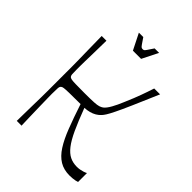

<svg xmlns="http://www.w3.org/2000/svg" viewBox="-246 -989 1119 1119"><g transform="rotate(45 314.0 -429.5)"><path d="M89.7 0Q90.7 -72 91.6 -118Q92.6 -164 93.1 -194.5Q93.6 -225 93.6 -247.5Q93.6 -270 93.6 -293.5Q93.6 -317 93.6 -350Q93.6 -383 93.6 -406.5Q93.6 -430 93.6 -452.5Q93.6 -475 93.1 -505.5Q92.6 -536 91.6 -582Q90.7 -628 89.7 -700H128.9Q127.9 -630.1 126.9 -590.2Q125.9 -550.3 125.4 -528.1Q124.9 -506 124.9 -490.4Q124.9 -474.9 124.9 -454.6Q124.9 -428.7 125.9 -418.7Q127 -408.7 131.9 -403.3Q137.4 -398.7 147 -396.9Q156.6 -395 180.9 -394.4Q205.3 -393.7 253 -393.7Q304.3 -393.7 330.7 -395.2Q357.1 -396.7 369.3 -400.7Q381.4 -404.7 390.4 -411Q406.4 -423.3 422.9 -453Q439.4 -482.7 453.1 -516.3Q468.6 -552 478.4 -576.6Q488.3 -601.1 495.1 -620.3Q502 -639.4 508.4 -657.7Q514.9 -676 522.6 -700H571Q528.7 -601 501.6 -539.5Q474.6 -478 458.2 -444.8Q441.9 -411.6 432.4 -396.7Q422.9 -381.9 415.7 -374.3Q404.3 -361.7 388.8 -352.5Q373.3 -343.3 354.4 -338.4Q335.6 -333.4 314.6 -332.6Q345.4 -250.6 370.1 -197.3Q394.7 -144 418.5 -113.7Q442.3 -83.4 468.2 -70.8Q494.1 -58.2 526.4 -58.2Q537.7 -58.2 549.7 -60.2Q561.7 -62.2 573.5 -65.9Q585.3 -69.6 594 -74.4V-1Q588 1.6 578.1 3.5Q568.1 5.4 556.8 6.7Q545.4 8 532.7 8Q484.3 8 449.9 -13Q415.4 -34 388.3 -76.2Q361.1 -118.4 336.4 -182.4Q311.6 -246.4 283.3 -332.3Q221.3 -332.3 190.4 -331.5Q159.6 -330.7 148.4 -329.1Q137.1 -327.6 131.9 -322.9Q125.3 -317.6 124.1 -304Q122.9 -290.4 122.9 -256.6Q122.9 -249.6 123.4 -219.7Q123.9 -189.9 124.9 -149.4Q125.9 -108.9 126.9 -68.7Q128 -28.6 129 0ZM279 -768 229.3 -866.9H265.6Q283.4 -840.6 291.2 -829.5Q299 -818.4 303.2 -816.4Q307.4 -814.3 312.7 -814.3Q319 -814.3 322.7 -816.4Q326.4 -818.4 334.1 -829.5Q341.7 -840.6 359.1 -866.9H396.1L346.4 -768Z"/></g></svg>

Font: Ojuju ExtraLight
Style: Regular
Weight: 200
Designer: Chisaokwu Joboson, Mirko Velimirovic
Foundry: Udi Foundry
Version: Version 1.000